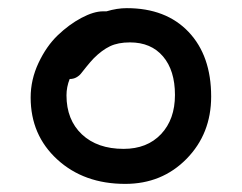

<svg xmlns="http://www.w3.org/2000/svg" viewBox="-20 -499 593 471"><path d="M287.1 -47.9Q186 -47.9 120.6 -107.7Q55.2 -167.5 55.2 -259.8Q55.2 -303.7 74.5 -344.7Q93.8 -385.7 121.6 -412.4Q149.4 -439 179.7 -455.1Q210 -471.2 232.9 -471.2H241.2Q267.1 -479 291 -479Q387.2 -479 442.6 -420.7Q498 -362.3 498 -262.2Q498 -170.9 437.7 -109.4Q377.4 -47.9 287.1 -47.9ZM143.1 -265.1Q143.1 -205.1 180.9 -169.4Q218.8 -133.8 283.2 -133.8Q340.8 -133.8 375 -169.9Q409.2 -206.1 409.2 -266.1Q409.2 -326.2 379.9 -360.6Q350.6 -395 298.8 -395Q269.5 -395 249.8 -385.5Q230 -376 210 -356Q201.2 -346.7 192.1 -335.4Q183.1 -324.2 178.7 -318.6Q174.3 -313 167.2 -309.1Q160.2 -305.2 150.9 -305.2Q143.1 -285.6 143.1 -265.1Z"/></svg>

Font: Shantell Sans Irregular Bouncy
Style: Regular
Weight: 400
Designer: Stephen Nixon, Anya Danilova, Shantell Martin
Foundry: Arrow Type
Version: Version 1.006;[9816181b4]